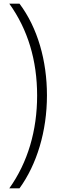

<svg xmlns="http://www.w3.org/2000/svg" viewBox="-20 -819 335 1055"><path d="M238 -295C238 -485 187 -666 87 -799H31C133 -657 184 -487 184 -294C184 -102 133 73 31 216H87C182 85 238 -97 238 -295Z"/></svg>

Font: Noto Sans Sinhala UI Light
Style: Regular
Weight: 300
Designer: Jelle Bosma - Monotype Design Team
Foundry: Monotype Imaging Inc.
Version: Version 2.006